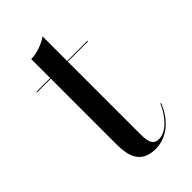

<svg xmlns="http://www.w3.org/2000/svg" viewBox="-190 -650 718 718"><g transform="rotate(-45 169.0 -291.5)"><path d="M322 -100.5 319 -101.5C299 -53.5 260.5 -10.5 223 -10.5C196 -10.5 185 -23.5 185 -73.5V-456.5H292V-460H185V-590C165 -575 125 -560 95 -560V-460H22.5V-456.5H95V-111C95 -56 104.5 7 186.5 7C247.5 7 298 -37 322 -100.5Z"/></g></svg>

Font: Bodoni* 48pt
Style: Regular
Weight: 400
Version: Version 2.3